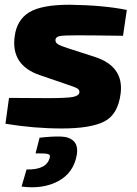

<svg xmlns="http://www.w3.org/2000/svg" viewBox="-20 -531 577 810"><path d="M259 -176 148 -214Q25 -256 42 -378Q51 -447 103 -479Q155 -511 274 -511Q418 -509 515 -489L499 -380Q369 -382 307 -382Q250 -382 233 -379Q216 -376 214 -364Q213 -352 223.5 -345Q234 -338 265 -328L380 -291Q503 -251 489 -137Q478 -48 420 -18.5Q362 11 241 11Q123 11 3 -9L18 -118Q30 -118 90 -117.5Q150 -117 181 -117Q262 -117 287.5 -122Q313 -127 315 -141Q316 -152 306 -158Q296 -164 259 -176ZM130 116 147 50Q199 44 236 45Q273 46 291.5 65Q310 84 304 122Q291 198 226 233Q161 268 71 256L92 184Q178 186 190 133Q191 127 190 124Q189 121 182.5 119Q176 117 164 116.5Q152 116 130 116Z"/></svg>

Font: Ezarion Extra Bold
Style: Italic
Weight: 800
Italic angle: -8°
Designer: Natanael Gama
Version: Version 1.001;PS 001.001;hotconv 1.0.70;makeotf.lib2.5.58329